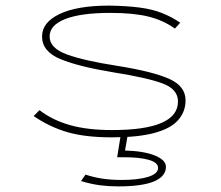

<svg xmlns="http://www.w3.org/2000/svg" viewBox="-20 -480 790 685"><path d="M379 10Q284 10 220.5 -8.5Q157 -27 100 -66L121 -87Q166 -52 228.5 -34Q291 -16 380 -16Q615 -16 615 -118Q615 -162 559.5 -182.5Q504 -203 384 -222Q262 -242 196 -269Q130 -296 130 -350Q130 -400 192.5 -430Q255 -460 370 -460Q433 -459 478.5 -453Q524 -447 558 -433.5Q592 -420 623 -399L604 -378Q562 -408 509 -421Q456 -434 374 -434Q268 -434 212.5 -412Q157 -390 157 -350Q157 -308 219.5 -285.5Q282 -263 399 -245Q524 -225 583 -199Q642 -173 642 -122Q642 -82 616 -52Q590 -22 532 -6Q474 10 379 10ZM401 185Q368 185 337 181Q306 177 269 166L285 143Q316 153 346.5 157.5Q377 162 414 162Q473 162 508.5 151Q544 140 544 119Q544 100 511.5 90.5Q479 81 423 81H398L411 0H436L426 57Q494 59 533 75Q572 91 572 115Q572 149 530 167Q488 185 401 185Z"/></svg>

Font: Inconsolata ExtraExpanded ExtraLight
Style: Regular
Weight: 200
Width: 8
Monospace: yes
Designer: Raph Levien, Cyreal, Brenton Simpson
Foundry: Raph Levien, Cyreal, Google
Version: Version 3.100; ttfautohint (v1.8.4.7-5d5b)